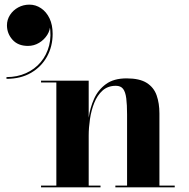

<svg xmlns="http://www.w3.org/2000/svg" viewBox="-20 -808 813 828"><path d="M362.5 -460V-7.5H413.5V0H157V-7.5H223V-452.5H157V-460ZM667.5 -319V-7.5H733.5V0H477.5V-7.5H528V-314.5Q528 -356.5 524.5 -384Q521 -411.5 510.8 -424.8Q500.5 -438 479.5 -438Q445 -438 422.2 -417.5Q399.5 -397 386.5 -364.5Q373.5 -332 368 -294.5Q362.5 -257 362.5 -223L356.5 -221Q356.5 -257.5 362.5 -300.5Q368.5 -343.5 385.8 -382Q403 -420.5 436.8 -445.2Q470.5 -470 526 -470Q582 -470 612.8 -450.5Q643.5 -431 655.5 -396.8Q667.5 -362.5 667.5 -319ZM8 -468V-475.5Q54 -475.5 92 -492.5Q130 -509.5 155.8 -540.2Q181.5 -571 192 -612.2Q202.5 -653.5 193.5 -702H196Q197 -678.5 183.8 -657.5Q170.5 -636.5 148.5 -623.2Q126.5 -610 100.5 -610Q57.5 -610 33.8 -636.8Q10 -663.5 10 -699Q10 -723 23.2 -743.5Q36.5 -764 58.5 -776Q80.5 -788 107 -788Q134 -788 157 -772.5Q180 -757 193.5 -729Q207 -701 207 -662Q207 -608 182.8 -564Q158.5 -520 114 -494Q69.5 -468 8 -468Z"/></svg>

Font: Bodoni Moda 28pt
Style: Bold
Weight: 700
Designer: Owen Earl
Foundry: indestructible type
Version: Version 2.005